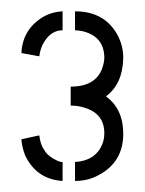

<svg xmlns="http://www.w3.org/2000/svg" viewBox="-20 -704 262 346"><path d="M115.2 -377.9V-412.1Q151.4 -414.1 164.1 -443.4Q168 -453.1 168 -463.9Q168 -499 132.8 -509.8Q121.1 -513.7 107.4 -513.7V-547.9Q156.2 -547.9 166 -586.9Q168 -593.8 168 -599.6Q168 -637.7 129.9 -647.5Q122.1 -649.4 115.2 -649.4V-683.6Q168 -683.6 191.4 -641.6Q202.1 -622.1 202.1 -599.6Q201.2 -552.7 170.9 -530.3Q202.1 -507.8 202.1 -462.9Q202.1 -412.1 158.2 -388.7Q138.7 -377.9 115.2 -377.9ZM18.6 -453.1 50.8 -460Q51.8 -453.1 53.2 -447.8Q54.7 -442.4 57.1 -438Q59.6 -433.6 62 -430.2Q64.5 -426.8 67.4 -424.3Q70.3 -421.9 73.2 -419.9Q76.2 -418 79.1 -416.5Q82 -415 84 -414.1Q85.9 -413.1 87.9 -412.6Q89.8 -412.1 91.8 -412.1H92.8V-377.9Q45.9 -380.9 25.4 -423.8Q19.5 -438.5 18.6 -453.1ZM18.6 -608.4Q20.5 -650.4 56.6 -672.9Q73.2 -682.6 92.8 -683.6V-649.4Q73.2 -649.4 60.5 -629.9Q52.7 -618.2 50.8 -602.5Z"/></svg>

Font: Post No Bills Colombo Medium
Style: Regular
Weight: 500
Designer: Kosala Senevirathne, Siva Puranthara, Lasantha Premarathna, Tharique Azeez
Foundry: Mooniak
Version: Version 1.220 ; ttfautohint (v1.6)